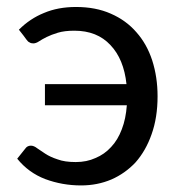

<svg xmlns="http://www.w3.org/2000/svg" viewBox="-20 -535 522 561"><path d="M35.2 -448.2Q67.4 -480.5 108.4 -497.1Q149.4 -514.6 202.1 -514.6Q259.8 -514.6 303.7 -495.1Q348.6 -475.6 378.9 -440.4Q409.2 -406.2 424.8 -358.4Q440.4 -309.6 440.4 -253.9Q440.4 -191.4 422.9 -142.6Q406.2 -94.7 376 -60.5Q345.7 -28.3 305.7 -10.7Q264.6 6.8 216.8 6.8Q162.1 6.8 112.3 -11.7Q63.5 -30.3 30.3 -71.3Q38.1 -81.1 53.7 -100.6Q59.6 -109.4 70.3 -109.4Q79.1 -109.4 88.9 -101.6Q98.6 -94.7 112.3 -85.9Q127 -76.2 148.4 -69.3Q168.9 -61.5 201.2 -61.5Q233.4 -61.5 258.8 -73.2Q285.2 -84 304.7 -105.5Q324.2 -126 335.9 -157.2Q347.7 -187.5 350.6 -227.5Q271.5 -227.5 111.3 -227.5Q111.3 -243.2 111.3 -289.1Q170.9 -289.1 349.6 -289.1Q341.8 -362.3 302.7 -403.3Q263.7 -445.3 197.3 -445.3Q168.9 -445.3 149.4 -439.5Q129.9 -433.6 116.2 -426.8Q102.5 -419.9 93.8 -414.1Q85 -408.2 77.1 -408.2Q70.3 -408.2 66.4 -411.1Q61.5 -413.1 57.6 -418.9Q50.8 -428.7 35.2 -448.2Z"/></svg>

Font: Lato
Style: Regular
Weight: 400
Designer: Lukasz Dziedzic with Adam Twardoch and Botio Nikoltchev
Version: Version 2.015; 2015-08-06; http://www.latofonts.com/